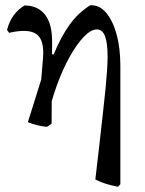

<svg xmlns="http://www.w3.org/2000/svg" viewBox="-20 -480 555 737"><path d="M433 237Q408 232 388 226Q368 220 346 209Q355 134 362 70.5Q369 7 375 -45Q381 -97 385 -138.5Q389 -180 391 -210.5Q393 -241 393 -261Q393 -316 383 -341.5Q373 -367 352 -367Q329 -367 302 -339Q275 -311 248 -263Q221 -215 198.5 -153Q176 -91 161 -23L160 7Q141 5 122.5 0.5Q104 -4 87 -11L169 -273L186 -271Q214 -339 247.5 -385.5Q281 -432 327 -460Q362 -461 387.5 -431Q413 -401 427.5 -348.5Q442 -296 442 -227V227ZM160 7 125 -16 145 -256Q151 -327 120 -349Q89 -371 15 -354L7 -365Q15 -397 32 -420.5Q49 -444 74 -459Q125 -459 153 -423.5Q181 -388 180 -315L178 -5Z"/></svg>

Font: Alegreya
Style: Regular
Weight: 400
Designer: Juan Pablo del Peral
Foundry: Huerta Tipografica
Version: Version 2.009